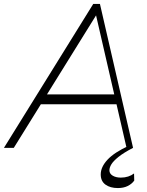

<svg xmlns="http://www.w3.org/2000/svg" viewBox="-73 -750 748 974"><path d="M-53 0 400 -730H434L602 0H569L409 -695L423 -686L-3 0ZM114 -221 123 -271H532L523 -221ZM525 204Q486 204 462 186.5Q438 169 438 135Q438 97 472.5 60Q507 23 581 -11L602 0Q554 25 528 46Q502 67 492 83.5Q482 100 482 114Q482 131 498.5 141Q515 151 540 151Q560 151 577 145.5Q594 140 607 130L608 166Q596 183 575 193.5Q554 204 525 204Z"/></svg>

Font: Savate ExtraLight
Style: Italic
Weight: 200
Italic angle: -11°
Designer: Max Esnée
Foundry: Plomb Type
Version: Version 2.000